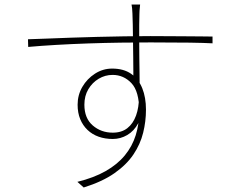

<svg xmlns="http://www.w3.org/2000/svg" viewBox="-20 -798 1040 851"><path d="M601 -778Q601 -775 600 -767Q599 -759 598.5 -751Q598 -743 598 -738Q597 -719 597 -687.5Q597 -656 597 -618.5Q597 -581 597.5 -543Q598 -505 598.5 -471Q599 -437 599 -413L571 -448Q571 -456 571 -482Q571 -508 570.5 -544.5Q570 -581 569.5 -619Q569 -657 568.5 -689Q568 -721 567 -738Q567 -748 565.5 -761.5Q564 -775 563 -778ZM104 -624Q141 -625 189.5 -627Q238 -629 294.5 -631Q351 -633 411.5 -634.5Q472 -636 531.5 -637Q591 -638 646 -638Q699 -638 743.5 -637.5Q788 -637 822.5 -637Q857 -637 882 -636.5Q907 -636 922 -636V-606Q885 -608 821 -609Q757 -610 647 -610Q586 -610 515.5 -609Q445 -608 371.5 -605.5Q298 -603 229.5 -599Q161 -595 105 -590ZM612 -339Q612 -287 593 -252Q574 -217 544 -199.5Q514 -182 480 -182Q446 -182 417.5 -192Q389 -202 368 -222Q347 -242 335.5 -270Q324 -298 324 -334Q324 -377 345 -413Q366 -449 401 -471.5Q436 -494 477 -494Q528 -494 561 -471Q594 -448 610.5 -407Q627 -366 627 -312Q627 -260 614.5 -209.5Q602 -159 571.5 -113.5Q541 -68 487.5 -30.5Q434 7 351 33L323 8Q396 -10 448 -39.5Q500 -69 533 -109Q566 -149 581.5 -198.5Q597 -248 597 -306Q597 -393 562.5 -429.5Q528 -466 479 -466Q446 -466 417.5 -449Q389 -432 371.5 -402.5Q354 -373 354 -334Q354 -274 391 -242Q428 -210 480 -210Q519 -210 544.5 -230Q570 -250 583 -286Q596 -322 596 -369Z"/></svg>

Font: Noto Sans JP
Style: Regular
Weight: 100
Designer: Ryoko NISHIZUKA 西塚涼子 (kana, bopomofo & ideographs); Paul D. Hunt (Latin, Greek & Cyrillic); Sandoll Communications 산돌커뮤니
Foundry: Adobe
Version: Version 2.004;hotconv 1.0.118;makeotfexe 2.5.65603